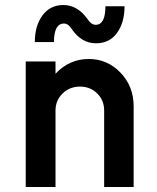

<svg xmlns="http://www.w3.org/2000/svg" viewBox="-20 -745 626 765"><path d="M235 -651.2Q195 -651.2 195 -577.5H118.8Q118.8 -642.5 149.4 -683.8Q180 -725 232.5 -725Q288.8 -725 328.8 -668.8Q343.8 -646.2 361.2 -646.2Q400 -646.2 400 -720H476.2Q476.2 -655 446.2 -613.8Q416.2 -572.5 362.5 -572.5Q305 -572.5 266.2 -628.8Q252.5 -651.2 235 -651.2ZM333.8 -510Q407.5 -510 460 -455.6Q512.5 -401.2 512.5 -321.2V0H395V-305Q395 -345 367.5 -372.5Q340 -400 298.8 -400Q257.5 -400 229.4 -372.5Q201.2 -345 201.2 -305V0H82.5V-500H201.2V-451.2Q256.2 -510 333.8 -510Z"/></svg>

Font: Now Alt Medium
Style: Regular
Weight: 500
Designer: Alfredo Marco Pradil
Foundry: Alfredo Marco Pradil
Version: Version 1.002;PS 001.002;hotconv 1.0.88;makeotf.lib2.5.64775